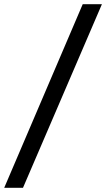

<svg xmlns="http://www.w3.org/2000/svg" viewBox="-89 -730 503 910"><path d="M-69 160 303 -710H394L20 160Z"/></svg>

Font: Source Sans 3
Style: Bold Italic
Weight: 700
Italic angle: -11°
Designer: Paul D. Hunt
Foundry: Adobe
Version: Version 3.052;hotconv 1.1.0;makeotfexe 2.6.0